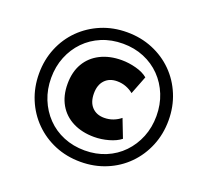

<svg xmlns="http://www.w3.org/2000/svg" viewBox="-125 -859 1066 1013"><g transform="rotate(20 407.5 -352.5)"><path d="M424 11Q346 11 280 -16.5Q214 -44 164.5 -93.5Q115 -143 87.5 -209.5Q60 -276 60 -353Q60 -430 87.5 -496.5Q115 -563 164.5 -612Q214 -661 280 -688.5Q346 -716 424 -716Q501 -716 567.5 -688.5Q634 -661 683 -612Q732 -563 759.5 -496.5Q787 -430 787 -353Q787 -276 759.5 -209.5Q732 -143 683 -93.5Q634 -44 567.5 -16.5Q501 11 424 11ZM447 -137Q379 -137 327.5 -163Q276 -189 248 -237.5Q220 -286 220 -353Q220 -420 248 -468Q276 -516 327.5 -542Q379 -568 447 -568Q487 -568 528 -557Q569 -546 594 -525L554 -422Q536 -437 512.5 -446Q489 -455 462 -455Q419 -455 393.5 -428Q368 -401 368 -353Q368 -304 393.5 -277Q419 -250 462 -250Q489 -250 512.5 -259Q536 -268 554 -283L594 -180Q569 -160 528 -148.5Q487 -137 447 -137ZM424 -53Q488 -53 542 -75.5Q596 -98 635.5 -139Q675 -180 697 -234.5Q719 -289 719 -353Q719 -417 697 -471.5Q675 -526 635.5 -566.5Q596 -607 542 -629.5Q488 -652 424 -652Q359 -652 305 -629.5Q251 -607 211.5 -566.5Q172 -526 150 -471.5Q128 -417 128 -353Q128 -289 150 -234.5Q172 -180 211.5 -139Q251 -98 305.5 -75.5Q360 -53 424 -53Z"/></g></svg>

Font: Nunito Sans 8pt Black
Style: Italic
Weight: 900
Italic angle: -9°
Version: Version 3.101;gftools[0.9.27]